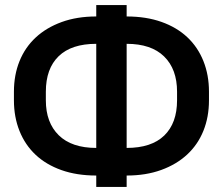

<svg xmlns="http://www.w3.org/2000/svg" viewBox="-20 -729 880 758"><path d="M805 -333Q805 -267 783 -212.5Q761 -158 719 -119Q677 -80 616.5 -58Q556 -36 480 -36V9H360V-36Q283 -36 222.5 -57.5Q162 -79 120.5 -118Q79 -157 57 -212Q35 -267 35 -333V-367Q35 -433 57 -487.5Q79 -542 121 -581Q163 -620 223.5 -642Q284 -664 360 -664V-709H480V-664Q557 -664 617.5 -642.5Q678 -621 719.5 -582Q761 -543 783 -488Q805 -433 805 -367ZM679 -367Q679 -456 628 -506Q577 -556 480 -556V-145Q578 -145 628.5 -194Q679 -243 679 -333ZM161 -333Q161 -245 212 -195Q263 -145 360 -145V-556Q262 -556 211.5 -507Q161 -458 161 -367Z"/></svg>

Font: Retni Sans
Style: Bold
Weight: 700
Designer: Vitaly Kuzmin
Foundry: ParaType Ltd.
Version: Version 1.00;March 2, 2019;FontCreator 11.5.0.2425 64-bit; t